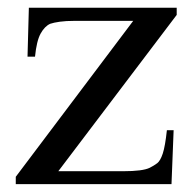

<svg xmlns="http://www.w3.org/2000/svg" viewBox="-20 -467 484 487"><path d="M428.2 -429.2 127.9 -32.7H292Q342.3 -32.7 359.9 -41.5Q370.6 -46.9 378.7 -53Q386.7 -59.1 392.8 -77.4Q398.9 -95.7 403.3 -136.7H420.4L415 0H20V-18.6L317.9 -414.1H169.9Q147 -414.1 131.6 -411.9Q116.2 -409.7 107.4 -406.7Q93.3 -400.4 83 -381.8Q72.8 -363.3 68.8 -323.2H49.8L53.2 -447.3H428.2Z"/></svg>

Font: BabelStone Roman
Style: Regular
Weight: 400
Designer: Walt Agee, Victor Gaultney, Peter Martin, Debbi Hosken, Becca Hirsbrunner (SIL); Andrew West (BabelStone)
Foundry: BabelStone
Version: Version 16.000